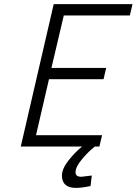

<svg xmlns="http://www.w3.org/2000/svg" viewBox="-20 -712 664 933"><path d="M379 0C354.3 20 331.8 43.2 311.5 69.5C291.2 95.8 281 119.7 281 141C281 181 303.7 201 349 201C368.3 201 392 198 420 192L426 141L375 147C356.3 147 347 139.7 347 125C347 107.7 357.7 86.3 379 61C400.3 35.7 421 15.3 441 0H463L476 -55H155L218 -327H483L496 -382H230L290 -637H611L624 -692H241L81 0Z"/></svg>

Font: RazerF5 Light
Style: Italic
Weight: 300
Foundry: Razer Inc.
Version: Version 2